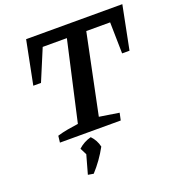

<svg xmlns="http://www.w3.org/2000/svg" viewBox="-159 -793 1084 1172"><g transform="rotate(-20 383.5 -207.5)"><path d="M767 -664 711 -382H663L659 -585H504L397 -67L525 -47L515 0H120L125 -43Q158 -53 192 -59Q226 -65 262 -70L378 -585H221L136 -382H86L142 -664ZM213 243 249 114 349 109Q307 186 249 249ZM264 155 225 78Q261 45 308 33Q339 65 349 109Z"/></g></svg>

Font: Piazzolla Thin
Style: Bold Italic
Weight: 700
Italic angle: -11.3°
Version: Version 2.005